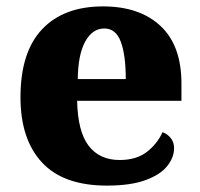

<svg xmlns="http://www.w3.org/2000/svg" viewBox="-20 -570 626 600"><path d="M314 10Q178 10 111 -62.5Q44 -135 44 -266Q44 -407 111.5 -478.5Q179 -550 302 -550Q416 -550 481.5 -489Q547 -428 547 -309V-255H221Q223 -159 257 -114.5Q291 -70 354 -70Q406 -70 438.5 -95Q471 -120 488 -157Q504 -151 514 -138Q524 -125 524 -107Q524 -78 502.5 -51Q481 -24 434.5 -7Q388 10 314 10ZM373 -323Q373 -398 357.5 -439.5Q342 -481 306 -481Q269 -481 246.5 -440.5Q224 -400 223 -323Z"/></svg>

Font: Noto Serif Tamil ExtraBold
Style: Italic
Weight: 800
Italic angle: -12°
Designer: Indian Type Foundry, Tom Grace, and the Monotype Design Team
Foundry: Monotype Imaging Inc.
Version: Version 2.003; ttfautohint (v1.8.4.7-5d5b)